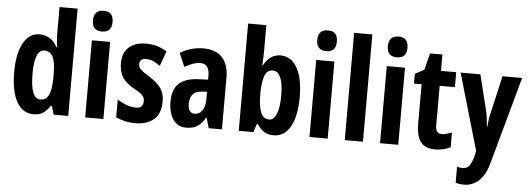

<svg xmlns="http://www.w3.org/2000/svg" viewBox="-58 -989 3729 1355"><g transform="rotate(5 1806.0 -311.5)"><path d="M196 -41Q118 -41 76 -116Q34 -191 34 -325Q34 -458 75.5 -532.5Q117 -607 191 -607Q230 -607 262 -587.5Q294 -568 315 -527H320Q318 -557 315.5 -578Q313 -599 313 -620V-811H441V-51H338L320 -111H313Q288 -75 262 -58Q236 -41 196 -41ZM235 -149Q275 -149 293.5 -187Q312 -225 313 -307V-339Q313 -421 294 -458.5Q275 -496 234 -496Q164 -496 164 -326Q164 -149 235 -149Z M626 -812Q663 -812 679 -793Q695 -774 695 -738Q695 -665 626 -665Q556 -665 556 -738Q556 -812 626 -812ZM690 -597V-51H561V-597Z M1096 -211Q1096 -123 1047 -82Q998 -41 915 -41Q877 -41 844 -48.5Q811 -56 779 -71V-196Q806 -179 841 -165Q876 -151 913 -151Q963 -151 963 -200Q963 -212 960 -223Q957 -234 941 -248.5Q925 -263 886 -284Q830 -315 804.5 -354Q779 -393 779 -456Q779 -527 822.5 -567Q866 -607 945 -607Q984 -607 1019 -597.5Q1054 -588 1092 -565L1054 -460Q1029 -476 1007 -487.5Q985 -499 952 -499Q908 -499 908 -459Q908 -447 912.5 -437Q917 -427 932.5 -414Q948 -401 982 -381Q1012 -361 1038.5 -338.5Q1065 -316 1080.5 -286Q1096 -256 1096 -211Z M1350 -609Q1437 -609 1483.5 -560.5Q1530 -512 1530 -414V-51H1436L1415 -124H1412Q1388 -82 1357 -61.5Q1326 -41 1278 -41Q1232 -41 1204 -65.5Q1176 -90 1163.5 -130Q1151 -170 1151 -214Q1151 -301 1196.5 -343Q1242 -385 1330 -389L1402 -392V-421Q1402 -459 1387 -481.5Q1372 -504 1340 -504Q1314 -504 1287.5 -495Q1261 -486 1227 -467L1186 -563Q1264 -609 1350 -609ZM1364 -304Q1322 -302 1301.5 -278Q1281 -254 1281 -212Q1281 -176 1293.5 -160Q1306 -144 1330 -144Q1362 -144 1382 -174Q1402 -204 1402 -255V-306Z M1778 -622Q1778 -606 1777 -580Q1776 -554 1774 -526H1778Q1801 -568 1830.5 -587.5Q1860 -607 1898 -607Q1972 -607 2014.5 -533.5Q2057 -460 2057 -325Q2057 -192 2015 -116.5Q1973 -41 1896 -41Q1859 -41 1832 -56.5Q1805 -72 1778 -111H1772L1753 -51H1649V-811H1778ZM1855 -496Q1811 -496 1795.5 -455Q1780 -414 1778 -343V-318Q1778 -233 1797 -191Q1816 -149 1856 -149Q1887 -149 1906.5 -193Q1926 -237 1926 -327Q1926 -412 1906.5 -454Q1887 -496 1855 -496Z M2215 -812Q2252 -812 2268 -793Q2284 -774 2284 -738Q2284 -665 2215 -665Q2145 -665 2145 -738Q2145 -812 2215 -812ZM2279 -597V-51H2150V-597Z M2529 -51H2400V-811H2529Z M2715 -812Q2752 -812 2768 -793Q2784 -774 2784 -738Q2784 -665 2715 -665Q2645 -665 2645 -738Q2645 -812 2715 -812ZM2779 -597V-51H2650V-597Z M3078 -153Q3093 -153 3110 -157.5Q3127 -162 3149 -170V-66Q3127 -54 3097.5 -47.5Q3068 -41 3039 -41Q2969 -41 2937.5 -83.5Q2906 -126 2906 -213V-491H2852V-560L2916 -594L2947 -713H3034V-597H3142V-491H3034V-209Q3034 -153 3078 -153Z M3173 -597H3313L3377 -338Q3383 -311 3386 -285Q3389 -259 3391 -232H3394Q3396 -258 3399 -281Q3402 -304 3410 -337L3470 -597H3609L3438 22Q3421 85 3393.5 121.5Q3366 158 3333 173.5Q3300 189 3268 189Q3251 189 3235.5 187Q3220 185 3206 181V67Q3227 73 3245 73Q3275 73 3292 52.5Q3309 32 3325 -28L3330 -57Z"/></g></svg>

Font: Noto Sans Tamil UI ExtraCondensed
Style: Bold
Weight: 700
Width: 2
Designer: Jelle Bosma - Monotype Design Team
Foundry: Monotype Imaging Inc.
Version: Version 2.004; ttfautohint (v1.8.4.7-5d5b)